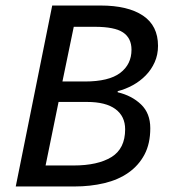

<svg xmlns="http://www.w3.org/2000/svg" viewBox="-20 -675 640 695"><path d="M37 0 169 -655H344Q443 -655 497.5 -618.5Q552 -582 552 -509Q552 -477 540 -450Q528 -423 507.5 -402Q487 -381 460.5 -366.5Q434 -352 406 -345V-341Q457 -329 490.5 -297Q524 -265 524 -211Q524 -155 503 -115.5Q482 -76 445 -50Q408 -24 357.5 -12Q307 0 249 0ZM206 -380H287Q374 -380 415 -411Q456 -442 456 -495Q456 -537 425.5 -557.5Q395 -578 323 -578H247ZM145 -76H246Q334 -76 383.5 -106.5Q433 -137 433 -207Q433 -254 398 -280Q363 -306 295 -306H192Z"/></svg>

Font: Source Code Pro Medium
Style: Italic
Weight: 500
Italic angle: -11°
Monospace: yes
Designer: Paul D. Hunt, Teo Tuominen
Foundry: Adobe Systems Incorporated
Version: Version 1.050;PS 1.000;hotconv 16.6.51;makeotf.lib2.5.65220